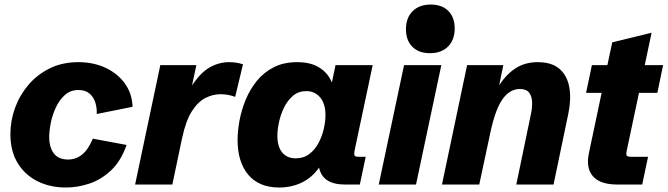

<svg xmlns="http://www.w3.org/2000/svg" viewBox="-20 -815 2949 848"><path d="M271.5 13.2Q201.2 13.2 145.8 -14.4Q90.3 -42 58.1 -94.7Q25.9 -147.5 25.9 -222.7Q25.9 -282.2 46.6 -338.9Q67.4 -395.5 106.2 -440.9Q145 -486.3 200.4 -513.4Q255.9 -540.5 326.2 -540.5Q392.6 -540.5 446 -515.6Q499.5 -490.7 531.5 -446.3Q563.5 -401.9 565.4 -343.3L407.2 -311.5Q408.7 -337.4 401.1 -361.8Q393.6 -386.2 375.2 -401.9Q356.9 -417.5 326.7 -417.5Q291 -417.5 266.4 -395.3Q241.7 -373 226.3 -339.6Q210.9 -306.2 204.1 -271Q197.3 -235.8 197.3 -209.5Q197.3 -164.6 217.8 -137.5Q238.3 -110.4 280.8 -110.4Q314.9 -110.4 342.3 -132.1Q369.6 -153.8 390.1 -202.6L539.1 -174.8Q514.6 -104.5 471.2 -63.2Q427.7 -22 375.5 -4.4Q323.2 13.2 271.5 13.2Z M576.7 0 688 -527.3H847.2L828.1 -437.5Q866.2 -495.1 907 -517.8Q947.8 -540.5 991.7 -540.5Q1025.9 -540.5 1053.2 -530.8L1018.6 -387.2Q987.3 -398.9 953.6 -398.9Q920.9 -398.9 888.2 -382.8Q855.5 -366.7 828.1 -324.7Q800.8 -282.7 784.2 -204.6L741.2 0Z M1213.4 13.2Q1124 13.2 1076.7 -43Q1029.3 -99.1 1029.3 -197.3Q1029.3 -236.3 1037.8 -282.5Q1046.4 -328.6 1064.9 -374Q1083.5 -419.4 1114 -457.3Q1144.5 -495.1 1188.7 -517.8Q1232.9 -540.5 1292.5 -540.5Q1352.1 -540.5 1390.1 -516.8Q1428.2 -493.2 1445.8 -450.7L1461.9 -527.3H1626L1545.9 -149.4Q1543 -133.8 1545.9 -128.2Q1548.8 -122.6 1563.5 -122.6H1595.2L1569.3 0H1503.4Q1404.8 0 1389.2 -74.7Q1357.9 -30.3 1312.5 -8.5Q1267.1 13.2 1213.4 13.2ZM1286.1 -115.7Q1321.3 -115.7 1346.4 -135Q1371.6 -154.3 1387.2 -184.1Q1402.8 -213.9 1410.2 -246.6Q1417.5 -279.3 1417.5 -305.7Q1417.5 -357.4 1393.8 -385Q1370.1 -412.6 1333 -412.6Q1298.3 -412.6 1274.2 -392.1Q1250 -371.6 1234.6 -340.1Q1219.2 -308.6 1212.2 -275.1Q1205.1 -241.7 1205.1 -215.3Q1205.1 -167.5 1226.3 -141.6Q1247.6 -115.7 1286.1 -115.7Z M1929.2 -527.3 1817.4 0H1652.8L1764.6 -527.3ZM1878.9 -580.1Q1829.6 -580.1 1801.3 -608.4Q1772.9 -636.7 1772.9 -686Q1772.9 -736.3 1802.5 -765.6Q1832 -794.9 1882.3 -794.9Q1932.1 -794.9 1960.2 -766.6Q1988.3 -738.3 1988.3 -689Q1988.3 -639.2 1959 -609.6Q1929.7 -580.1 1878.9 -580.1Z M1932.1 0 2043 -527.3H2203.1L2184.6 -438.5Q2217.8 -488.8 2259 -514.6Q2300.3 -540.5 2355 -540.5Q2417.5 -540.5 2451.7 -510.3Q2485.8 -480 2494.6 -428.5Q2503.4 -377 2490.2 -313.5L2424.8 0H2260.3L2324.7 -310.1Q2331.1 -338.9 2330.1 -364.5Q2329.1 -390.1 2316.9 -406Q2304.7 -421.9 2275.9 -421.9Q2231.4 -421.9 2199.5 -377Q2167.5 -332 2145.5 -228L2096.7 0Z M2706.1 0Q2631.3 0 2599.1 -36.1Q2566.9 -72.3 2581.1 -139.2L2637.2 -404.8H2568.4L2594.2 -527.3H2662.6L2684.1 -627.9L2857.9 -670.4L2827.6 -527.3H2908.7L2883.3 -404.8H2802.2L2748 -149.4Q2744.6 -133.3 2748 -127.9Q2751.5 -122.6 2765.6 -122.6H2842.3L2816.4 0Z"/></svg>

Font: Schibsted Grotesk ExtraBold
Style: Italic
Weight: 800
Italic angle: -12°
Designer: Bakken & Baeck AS, Henrik Kongsvoll
Foundry: Schibsted ASA
Version: Version 1.100; ttfautohint (v1.8.4.7-5d5b);gftools[0.9.25]